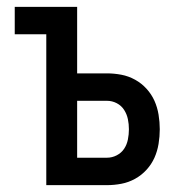

<svg xmlns="http://www.w3.org/2000/svg" viewBox="-20 -540 540 560"><path d="M115 0V-440H23V-520H205V-326H292Q313 -326 334 -322Q355 -318 374 -307.5Q393 -297 407.5 -281Q422 -265 430.5 -246Q439 -227 442.5 -205.5Q446 -184 446 -163Q446 -142 442.5 -120.5Q439 -99 430.5 -80Q422 -61 407.5 -45Q393 -29 374 -18.5Q355 -8 334 -4Q313 0 292 0ZM292 -80Q307 -80 320.5 -87Q334 -94 342 -106Q350 -118 353 -133Q356 -148 356 -163Q356 -178 353 -192.5Q350 -207 342 -219.5Q334 -232 320.5 -239Q307 -246 292 -246H205V-80Z"/></svg>

Font: Iosevka Fixed Medium
Style: Regular
Weight: 500
Monospace: yes
Designer: Belleve Invis
Foundry: Belleve Invis
Version: Version 32.3.0